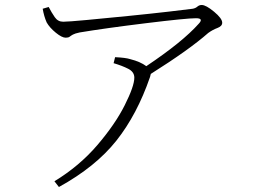

<svg xmlns="http://www.w3.org/2000/svg" viewBox="-20 -713 1040 769"><path d="M435 -460 441 -484Q484 -482 502 -476Q542 -466 566 -448Q711 -545 776 -618Q797 -640 765 -640Q727 -640 564 -620Q401 -600 299 -583Q280 -579 272 -574.5Q264 -570 259 -566Q254 -562 243 -562Q228 -562 203.5 -582Q179 -602 167 -623Q156 -648 151 -678L175 -685Q187 -662 199.5 -644Q212 -626 233 -626Q253 -626 328 -633Q403 -640 493 -649Q583 -658 656.5 -666.5Q730 -675 752 -678Q763 -680 770.5 -686.5Q778 -693 788 -693Q805 -693 837.5 -666Q870 -639 870 -622Q870 -608 851 -601Q832 -594 814 -581Q738 -514 584 -417L581 -405Q529 -254 446 -149.5Q363 -45 216 36L198 13Q298 -48 369.5 -131.5Q441 -215 479.5 -291.5Q518 -368 518 -402Q518 -425 493.5 -437.5Q469 -450 435 -460Z"/></svg>

Font: Minh Nguyen ExtraLight
Style: Regular
Weight: 250
Designer: Ryoko NISHIZUKA 西塚涼子 (kana & ideographs); Frank Grießhammer (Latin, Greek & Cyrillic); Wenlong ZHANG 张文龙 (bopomofo); San
Foundry: Adobe
Version: Version 1.100;July 7, 2023;FontCreator 14.0.0.2814 64-bit